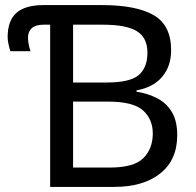

<svg xmlns="http://www.w3.org/2000/svg" viewBox="-20 -734 770 754"><path d="M177 0V-637H151Q120 -637 105 -623.5Q90 -610 90 -587Q90 -571 93.5 -555.5Q97 -540 100 -533H21Q17 -544 13.5 -560Q10 -576 10 -588Q10 -653 44.5 -683.5Q79 -714 151 -714H381Q515 -714 583.5 -674.5Q652 -635 652 -537Q652 -474 617 -432.5Q582 -391 516 -379V-374Q561 -367 597.5 -348Q634 -329 655 -294Q676 -259 676 -203Q676 -106 609.5 -53Q543 0 428 0ZM267 -410H399Q491 -410 525 -439.5Q559 -469 559 -527Q559 -586 517.5 -611.5Q476 -637 385 -637H267ZM267 -76H411Q506 -76 543 -113Q580 -150 580 -210Q580 -266 541.5 -300.5Q503 -335 404 -335H267Z"/></svg>

Font: Noto IKEA Simplified Chinese
Style: Regular
Weight: 400
Designer: Monotype Design Team
Foundry: Monotype Imaging Inc.
Version: Version 1.100